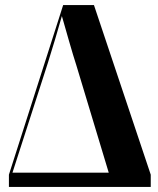

<svg xmlns="http://www.w3.org/2000/svg" viewBox="-20 -734 622 754"><path d="M15 0H572V-48L349 -714H228L15 -48ZM29 -56 168 -487C185 -540 208 -618 223 -671C237 -622 266 -519 280 -477L407 -56Z"/></svg>

Font: Noto Serif Display Condensed ExtraBold
Style: Regular
Weight: 800
Width: 3
Designer: Monotype Design Team
Foundry: Monotype Imaging Inc.
Version: Version 2.009